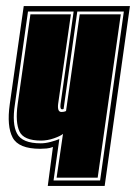

<svg xmlns="http://www.w3.org/2000/svg" viewBox="-20 -611 447 631"><path d="M137 0 154 -128Q144 -124 133 -123Q122 -122 112 -122Q41 -122 21.5 -159Q2 -196 12 -268L58 -591H407L324 0ZM156 -18H309L387 -573H234L189 -253L187 -252H183Q177 -252 179 -269L222 -573H72L29 -268Q19 -204 36 -172Q53 -140 114 -140Q129 -140 146 -144.5Q163 -149 175 -154ZM166 -27 187 -171Q179 -164 157.5 -156.5Q136 -149 115 -149Q58 -149 44 -179Q30 -209 38 -268L80 -564H213L171 -269Q168 -243 182 -243Q191 -243 197 -246L242 -564H377L301 -27Z"/></svg>

Font: Alumni Sans Collegiate One
Style: Italic
Weight: 400
Italic angle: -8°
Designer: Robert E. Leuschke
Foundry: Robert E. Leuschke
Version: Version 1.100